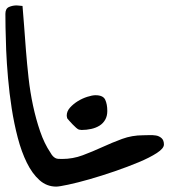

<svg xmlns="http://www.w3.org/2000/svg" viewBox="-20 -692 646 712"><path d="M0 -640.6Q0 -660.2 13.2 -666Q26.4 -671.9 42 -671.9Q44.9 -671.9 53.2 -670.9Q61.5 -669.9 63.5 -669.9Q66.4 -639.6 69.3 -597.2Q72.3 -554.7 76.2 -505.4Q80.1 -456.1 85.9 -403.3Q91.8 -350.6 102.5 -300.3Q113.3 -250 128.9 -204.6Q144.5 -159.2 167 -126Q171.9 -117.2 176.3 -112.8Q180.7 -108.4 185.1 -106Q189.5 -103.5 195.3 -103Q201.2 -102.5 210 -102.5Q250 -102.5 286.6 -116.2Q323.2 -129.9 359.4 -146.5Q395.5 -163.1 432.6 -176.8Q469.7 -190.4 510.7 -190.4Q519.5 -190.4 533.2 -190.9Q546.9 -191.4 558.6 -189.5Q570.3 -187.5 579.1 -179.7Q587.9 -171.9 587.9 -156.2Q587.9 -141.6 561.5 -124.5Q535.2 -107.4 494.1 -90.3Q453.1 -73.2 404.8 -56.6Q356.4 -40 312 -27.3Q267.6 -14.6 233.4 -7.3Q199.2 0 188.5 0Q153.3 0 126.5 -23.9Q99.6 -47.9 79.6 -88.4Q59.6 -128.9 45.9 -181.2Q32.2 -233.4 23.4 -290Q14.6 -346.7 9.8 -402.3Q4.9 -458 2.9 -505.9Q1 -553.7 0.5 -589.8Q0 -626 0 -640.6ZM227.5 -263.7Q227.5 -279.3 239.7 -293Q252 -306.6 268.6 -316.9Q285.2 -327.1 303.7 -333Q322.3 -338.9 334 -338.9Q362.3 -338.9 370.1 -322.3Q377.9 -305.7 377.9 -280.3Q377.9 -261.7 370.1 -248Q362.3 -234.4 349.1 -226.1Q335.9 -217.8 318.4 -213.9Q300.8 -210 282.2 -210Q279.3 -210 276.4 -210.9Q273.4 -210.9 271.5 -211.9Q268.6 -212.9 262.2 -218.3Q255.9 -223.6 249.5 -230.5Q243.2 -237.3 237.3 -243.7Q231.4 -250 229.5 -252.9Q228.5 -254.9 228.5 -257.8Q227.5 -259.8 227.5 -263.7Z"/></svg>

Font: Gloria Hallelujah
Style: Regular
Weight: 400
Designer: Kimberly Geswein
Foundry: Kimberly Geswein
Version: Version 1.004 2010